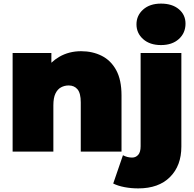

<svg xmlns="http://www.w3.org/2000/svg" viewBox="-20 -841 1076 1065"><path d="M50 0V-547H265V-493Q285 -512 309 -526Q363 -557 430 -557Q493 -557 544 -531.5Q595 -506 624.5 -452Q654 -398 654 -312V0H428V-273Q428 -324 410 -345.5Q392 -367 361 -367Q338 -367 318.5 -356.5Q299 -346 287.5 -322Q276 -298 276 -257V0ZM747 204Q707 204 670.5 197Q634 190 608 177L662 20Q686 33 713 33Q733 33 746.5 18Q760 3 760 -30V-547H986V-28Q986 78 923 141Q860 204 747 204ZM873 -591Q811 -591 774 -624Q737 -657 737 -706Q737 -755 774 -788Q811 -821 873 -821Q935 -821 972 -790Q1009 -759 1009 -710Q1009 -658 972 -624.5Q935 -591 873 -591Z"/></svg>

Font: Montserrat Thin Black
Style: Regular
Weight: 900
Version: Version 9.000